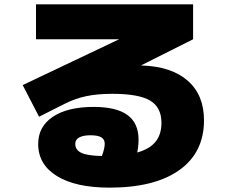

<svg xmlns="http://www.w3.org/2000/svg" viewBox="-20 -780 1040 880"><path d="M155 -120Q155 -200 222.5 -245Q290 -290 409 -290Q513 -290 564 -253Q615 -216 615 -140Q615 -111 609 -81Q666 -97 693 -130.5Q720 -164 720 -217Q720 -288 668 -319Q616 -350 495 -350Q427 -350 376.5 -339.5Q326 -329 278 -305L159 -245L84 -390L526 -600H145V-760H865V-600L626 -480Q765 -476 840 -410.5Q915 -345 915 -229Q915 -81 802 -0.5Q689 80 482 80Q327 80 241 27Q155 -26 155 -120ZM447 -65Q460 -100 460 -121Q460 -141 444.5 -150.5Q429 -160 395 -160Q361 -160 343 -150Q325 -140 325 -121Q325 -92 354 -79Q383 -66 447 -65Z"/></svg>

Font: Enso Black
Style: Regular
Weight: 900
Designer: Coji Morishita
Foundry: UNDERFOREST DESIGN
Version: Version 1.000